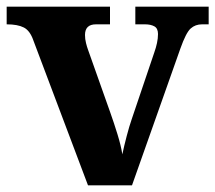

<svg xmlns="http://www.w3.org/2000/svg" viewBox="-20 -556 646 576"><path d="M80 -435Q70 -464 51.5 -473.5Q33 -483 0 -483V-536H310V-483H268Q235 -483 235 -451Q235 -439 238 -427Q241 -415 244 -407L311 -218Q322 -187 332.5 -153Q343 -119 347 -93Q352 -117 360 -147.5Q368 -178 375 -198L443 -399Q448 -413 451 -427Q454 -441 454 -454Q454 -471 443 -477Q432 -483 415 -483H386V-536H606V-483H586Q566 -483 552 -470.5Q538 -458 521 -410L376 0H244Z"/></svg>

Font: Noto Naskh Arabic UI
Style: Regular
Weight: 400
Designer: Monotype Design Team, David Williams, Mohamad Dakak and Nizar Qandah
Foundry: Monotype Imaging Inc.
Version: Version 2.014